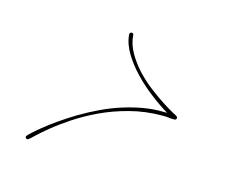

<svg xmlns="http://www.w3.org/2000/svg" viewBox="-63 -535 668 547"><g transform="rotate(15 271.0 -262.0)"><path d="M55.3 -76.2Q52.7 -76.2 51.1 -78.1Q49.5 -80.1 49.5 -82Q49.5 -84 51.4 -85.9Q51.4 -86.6 60.9 -95.4Q70.3 -104.2 86.6 -117.5Q102.9 -130.9 126 -147.1Q149.1 -163.4 175.8 -179.4Q202.5 -195.3 232.7 -209.6Q263 -224 294.3 -233.7Q323.6 -242.8 352.2 -247.7Q380.9 -252.6 409.5 -252H420.6Q395.8 -266.9 368.2 -288.1Q340.5 -309.2 317.1 -333.7Q293.6 -358.1 277 -385.4Q260.4 -412.8 258.5 -440.1Q258.5 -445.3 263.7 -446.6Q270.2 -446.6 270.2 -440.8Q272.1 -414.1 286.5 -389.3Q300.8 -364.6 320.6 -343.4Q340.5 -322.3 363.3 -305Q386.1 -287.8 405.3 -275.4Q424.5 -263 436.8 -256.5Q449.2 -250 448.6 -250Q451.8 -248 451.8 -244.1Q451.8 -242.2 449.9 -240.6Q447.9 -238.9 446 -238.9Q436.8 -238.9 428.7 -239.9Q420.6 -240.9 411.5 -240.9Q360 -240.9 314.5 -228.8Q268.9 -216.8 230.5 -198.6Q192.1 -180.3 160.8 -159.5Q129.6 -138.7 107.4 -120.4Q85.3 -102.2 72.9 -90.2Q60.5 -78.1 59.2 -78.1Q57.9 -76.2 55.3 -76.2Z"/></g></svg>

Font: League Script
Style: League Script
Weight: 400
Foundry: Haley Fiege
Version: Version 1.001